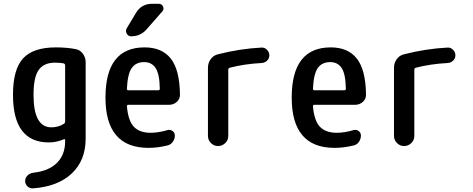

<svg xmlns="http://www.w3.org/2000/svg" viewBox="-20 -785 2540 1032"><path d="M275.4 -448.2Q215.8 -448.2 188 -409.2Q160.2 -370.1 160.2 -275.4Q160.2 -101.6 254.9 -100.6Q294.9 -100.6 324.2 -120.1Q330.1 -124 330.1 -132.8V-432.6Q330.1 -441.4 322.3 -444.3Q302.7 -448.2 275.4 -448.2ZM242.2 -19.5Q49.8 -19.5 49.8 -275.4Q49.8 -412.1 104 -471.2Q158.2 -530.3 280.3 -530.3Q336.9 -530.3 384.8 -521.5Q409.2 -517.6 424.8 -497.1Q440.4 -476.6 440.4 -451.2V-40Q440.4 77.1 365.7 147.5Q291 217.8 157.2 227.5Q140.6 228.5 127.9 216.8Q115.2 205.1 115.2 188Q115.2 170.9 127.4 158.7Q139.6 146.5 157.2 143.6Q241.2 134.8 285.6 90.8Q330.1 46.9 330.1 -25.4V-31.2Q330.1 -40 322.3 -36.1Q284.2 -19.5 242.2 -19.5Z M754.9 -451.2Q710.9 -451.2 688.5 -419.9Q666 -388.7 662.1 -308.6Q662.1 -299.8 669.9 -299.8H830.1Q838.9 -299.8 838.9 -307.6Q837.9 -385.7 816.9 -418.5Q795.9 -451.2 754.9 -451.2ZM778.3 9.8Q546.9 9.8 546.9 -260.3Q546.9 -530.3 756.8 -530.3Q850.6 -530.3 897.9 -470.2Q945.3 -410.2 947.3 -278.3Q948.2 -253.9 930.7 -237.8Q913.1 -221.7 888.7 -221.7H669.9Q662.1 -221.7 662.1 -213.9Q668.9 -135.7 699.7 -103.5Q730.5 -71.3 790 -71.3Q832 -71.3 880.9 -85.9Q894.5 -89.8 907.2 -81.1Q919.9 -72.3 919.9 -56.6Q919.9 -38.1 908.7 -22.5Q897.5 -6.8 878.9 -2.9Q827.1 9.8 778.3 9.8ZM796.9 -764.6H833Q849.6 -764.6 856.4 -750Q863.3 -735.4 851.6 -722.7L767.6 -627Q735.4 -589.8 684.6 -589.8Q668.9 -589.8 661.1 -604.5Q653.3 -619.1 661.1 -632.8L710.9 -715.8Q740.2 -764.6 796.9 -764.6Z M1097.7 -54.7V-420.9Q1097.7 -446.3 1112.3 -466.8Q1127 -487.3 1151.4 -493.2Q1269.5 -523.4 1385.7 -529.3Q1402.3 -530.3 1415 -517.6Q1427.7 -504.9 1427.7 -487.8Q1427.7 -470.7 1415.5 -459Q1403.3 -447.3 1385.7 -446.3Q1293.9 -441.4 1214.8 -420.9Q1207 -418.9 1207 -410.2V-54.7Q1207 -31.2 1190.4 -15.6Q1173.8 0 1151.9 0Q1129.9 0 1113.8 -16.1Q1097.7 -32.2 1097.7 -54.7Z M1754.9 -451.2Q1710.9 -451.2 1688.5 -419.9Q1666 -388.7 1662.1 -308.6Q1662.1 -299.8 1669.9 -299.8H1830.1Q1838.9 -299.8 1838.9 -307.6Q1837.9 -385.7 1816.9 -418.5Q1795.9 -451.2 1754.9 -451.2ZM1778.3 9.8Q1547.9 9.8 1547.9 -260.3Q1547.9 -530.3 1757.8 -530.3Q1850.6 -530.3 1897.9 -470.2Q1945.3 -410.2 1947.3 -278.3Q1948.2 -253.9 1930.7 -237.8Q1913.1 -221.7 1888.7 -221.7H1669.9Q1662.1 -221.7 1662.1 -213.9Q1668.9 -135.7 1699.7 -103.5Q1730.5 -71.3 1790 -71.3Q1832 -71.3 1880.9 -85.9Q1894.5 -89.8 1907.2 -81.1Q1919.9 -72.3 1919.9 -56.6Q1919.9 -38.1 1909.2 -22.5Q1898.4 -6.8 1879.9 -2.9Q1827.1 9.8 1778.3 9.8Z M2097.7 -54.7V-420.9Q2097.7 -446.3 2112.3 -466.8Q2127 -487.3 2151.4 -493.2Q2269.5 -523.4 2385.7 -529.3Q2402.3 -530.3 2415 -517.6Q2427.7 -504.9 2427.7 -487.8Q2427.7 -470.7 2415.5 -459Q2403.3 -447.3 2385.7 -446.3Q2293.9 -441.4 2214.8 -420.9Q2207 -418.9 2207 -410.2V-54.7Q2207 -31.2 2190.4 -15.6Q2173.8 0 2151.9 0Q2129.9 0 2113.8 -16.1Q2097.7 -32.2 2097.7 -54.7Z"/></svg>

Font: Rounded Mgen+ 1mn medium
Style: Regular
Weight: 500
Designer: [Source Han Sans]
Ryoko NISHIZUKA  (kana & ideographs); Paul D. Hunt (Latin, Greek & Cyrillic); Wenlong ZHANG  (bopomofo
Version: Version 1.059.20150602